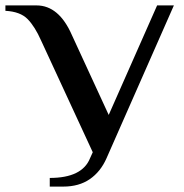

<svg xmlns="http://www.w3.org/2000/svg" viewBox="-49 -680 679 710"><path d="M135 -22Q255 -22 284 -95L294 -117L103 -530Q80 -582 53 -609.5Q26 -637 -29 -640V-660H86Q169 -660 217 -550L353 -255L532 -660H594L345 -95Q323 -45 283 -17.5Q243 10 185 10H135Z"/></svg>

Font: El Messiri Medium
Style: Regular
Weight: 500
Designer: Mohamed Gaber
Foundry: Kief Type Foundry
Version: Version 2.007